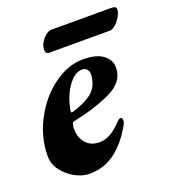

<svg xmlns="http://www.w3.org/2000/svg" viewBox="-116 -685 712 790"><g transform="rotate(-20 240.5 -290.5)"><path d="M5 -111Q5 -194 45 -269.5Q85 -345 148 -391Q211 -437 276 -437Q335 -437 364.5 -415Q394 -393 394 -359Q394 -298 327 -265Q260 -232 157 -210Q150 -209 148 -201Q146 -195 145.5 -190.5Q145 -186 145 -183Q144 -145 165.5 -119Q187 -93 226 -93Q251 -93 274 -106Q297 -119 322 -145Q333 -157 339 -157Q348 -157 348 -146Q348 -135 345 -131Q312 -67 261.5 -26Q211 15 142 15Q113 15 81 -2Q49 -19 27 -48Q5 -77 5 -111ZM288 -366Q289 -378 281.5 -388.5Q274 -399 260 -399Q226 -399 196.5 -356.5Q167 -314 157 -254V-252Q157 -246 164 -248Q220 -264 252 -289.5Q284 -315 288 -366ZM141 -529Q141 -545 150.5 -560.5Q160 -576 173 -586Q186 -596 196 -596H457Q470 -596 475.5 -593Q481 -590 481 -582Q481 -570 471.5 -552.5Q462 -535 448 -522.5Q434 -510 422 -510H157Q148 -510 144.5 -514.5Q141 -519 141 -529Z"/></g></svg>

Font: EB Garamond ExtraBold
Style: Italic
Weight: 800
Italic angle: -17.2°
Designer: Georg Duffner and Octavio Pardo
Foundry: Georg Duffner
Version: Version 1.000